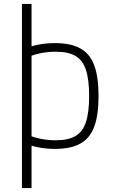

<svg xmlns="http://www.w3.org/2000/svg" viewBox="-20 -750 590 980"><path d="M261 10Q218 10 180.5 3Q143 -4 112 -16L126 -60Q158 -47 193 -40.5Q228 -34 264 -34Q328 -34 365 -55.5Q402 -77 418.5 -126.5Q435 -176 435 -260Q435 -344 418.5 -393.5Q402 -443 365 -464.5Q328 -486 264 -486Q228 -486 193 -479.5Q158 -473 126 -460L112 -504Q143 -516 180.5 -523Q218 -530 261 -530Q341 -530 390 -503Q439 -476 461 -416.5Q483 -357 483 -260Q483 -163 461 -103.5Q439 -44 390 -17Q341 10 261 10ZM92 210V-730H141V210Z"/></svg>

Font: M PLUS Code Latin SemiExpanded Light
Style: Regular
Weight: 300
Width: 6
Designer: Coji Morishita
Foundry: UNDERFOREST DESIGN
Version: Version 1.002; ttfautohint (v1.8.3)